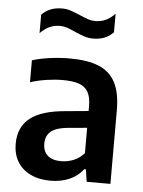

<svg xmlns="http://www.w3.org/2000/svg" viewBox="-55 -822 654 876"><g transform="rotate(5 272.0 -384.0)"><path d="M483 -336V0H374.5L365.5 -56.5H358.5Q334 -24 295.2 -7.2Q256.5 9.5 209.5 9.5Q156 9.5 117 -9.5Q78 -28.5 57.2 -63.2Q36.5 -98 36.5 -145Q36.5 -221 88.5 -262.5Q140.5 -304 253 -313L355 -322.5V-344Q355 -385.5 341.8 -409.2Q328.5 -433 300.2 -443Q272 -453 224.5 -453Q191 -453 152 -447.2Q113 -441.5 77 -430V-530.5Q114 -542 159.8 -548Q205.5 -554 246.5 -554Q329.5 -554 381 -533.2Q432.5 -512.5 457.8 -465Q483 -417.5 483 -336ZM355 -129.5V-245.5L265.5 -237.5Q214 -232.5 190.2 -212.8Q166.5 -193 166.5 -157.5Q166.5 -121.5 187.8 -102.5Q209 -83.5 250 -83.5Q279 -83.5 306.2 -94.5Q333.5 -105.5 355 -129.5ZM262 -677Q239.5 -687.5 223.5 -692.8Q207.5 -698 191.5 -698Q165.5 -698 144 -688.2Q122.5 -678.5 101 -657V-741.5Q119 -760 141.8 -769Q164.5 -778 194 -778Q214.5 -778 233 -772Q251.5 -766 278 -754.5Q301.5 -744 317.2 -739Q333 -734 348.5 -734Q375 -734 396.2 -743.8Q417.5 -753.5 439 -775V-690.5Q421 -671.5 398.2 -662.5Q375.5 -653.5 346 -653.5Q325.5 -653.5 307 -659.5Q288.5 -665.5 262 -677Z"/></g></svg>

Font: Encode Sans SemiBold
Style: Regular
Weight: 600
Designer: Multiple Designers
Foundry: Impallari Type
Version: Version 2.000